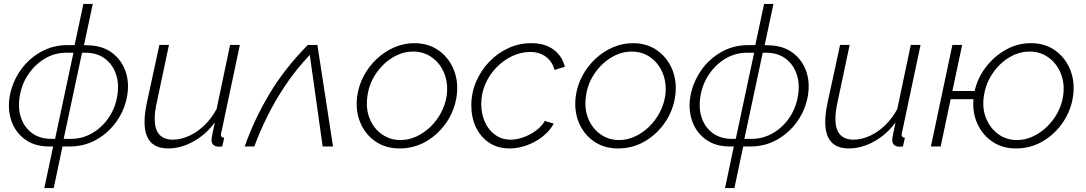

<svg xmlns="http://www.w3.org/2000/svg" viewBox="-20 -750 5562 983"><path d="M207 213 252 0H231Q158 0 108.5 -36Q59 -72 38.5 -131Q18 -190 30 -259Q43 -329 84 -388.5Q125 -448 187.5 -483.5Q250 -519 325 -519H362L407 -730H455L410 -519L429 -518Q503 -517 552 -481Q601 -445 622 -387Q643 -329 631 -259Q619 -189 578 -130Q537 -71 474.5 -35.5Q412 0 336 0H300L255 213ZM243 -39H262L356 -480H319Q260 -480 209.5 -450Q159 -420 125 -369.5Q91 -319 81 -257Q71 -197 87.5 -147.5Q104 -98 144 -68.5Q184 -39 243 -39ZM306 -39H343Q402 -39 452.5 -68.5Q503 -98 536.5 -147.5Q570 -197 580 -257Q591 -319 574 -369.5Q557 -420 517 -450Q477 -480 418 -480H400Z M841 10Q720 10 720 -126Q720 -166 731 -220L796 -520H845L783 -227Q772 -178 772 -142Q772 -35 865 -35Q906 -35 948.5 -54.5Q991 -74 1027.5 -109.5Q1064 -145 1089 -192L1158 -520H1208L1116 -85Q1114 -77 1112.5 -70Q1111 -63 1111 -61Q1111 -45 1128 -45L1118 0Q1104 1 1096 1Q1063 -3 1063 -34Q1063 -38 1064 -44.5Q1065 -51 1068.5 -69Q1072 -87 1080 -123Q1034 -61 970 -25.5Q906 10 841 10Z M1233 0Q1278 -131 1356 -263.5Q1434 -396 1556 -520H1605L1685 0H1632L1566 -469Q1496 -395 1442 -314.5Q1388 -234 1348.5 -154Q1309 -74 1282 0Z M2025 10Q1953 10 1900.5 -27Q1848 -64 1823.5 -125Q1799 -186 1809 -259Q1817 -314 1843 -362.5Q1869 -411 1909 -448.5Q1949 -486 1998.5 -507.5Q2048 -529 2101 -529Q2173 -529 2225.5 -492Q2278 -455 2303 -393.5Q2328 -332 2318 -259Q2308 -186 2267 -125Q2226 -64 2163.5 -27Q2101 10 2025 10ZM2031 -33Q2073 -33 2112.5 -51.5Q2152 -70 2184.5 -101.5Q2217 -133 2238.5 -174Q2260 -215 2267 -260Q2275 -322 2255 -373Q2235 -424 2193 -455Q2151 -486 2095 -486Q2040 -486 1989.5 -455Q1939 -424 1904 -372Q1869 -320 1861 -257Q1852 -195 1872 -144.5Q1892 -94 1934 -63.5Q1976 -33 2031 -33Z M2589 10Q2528 10 2484 -19.5Q2440 -49 2416.5 -99Q2393 -149 2393 -210Q2393 -274 2417.5 -331.5Q2442 -389 2484.5 -433.5Q2527 -478 2582.5 -503.5Q2638 -529 2700 -529Q2769 -529 2813.5 -496.5Q2858 -464 2872 -408L2819 -392Q2807 -436 2774 -460Q2741 -484 2695 -484Q2647 -484 2602.5 -463Q2558 -442 2522 -405Q2486 -368 2465 -320Q2444 -272 2444 -218Q2444 -166 2463 -124.5Q2482 -83 2516 -59Q2550 -35 2594 -35Q2628 -35 2663.5 -48.5Q2699 -62 2727.5 -84Q2756 -106 2769 -131L2815 -117Q2795 -80 2759 -51.5Q2723 -23 2678.5 -6.5Q2634 10 2589 10Z M3144 10Q3072 10 3019.5 -27Q2967 -64 2942.5 -125Q2918 -186 2928 -259Q2936 -314 2962 -362.5Q2988 -411 3028 -448.5Q3068 -486 3117.5 -507.5Q3167 -529 3220 -529Q3292 -529 3344.5 -492Q3397 -455 3422 -393.5Q3447 -332 3437 -259Q3427 -186 3386 -125Q3345 -64 3282.5 -27Q3220 10 3144 10ZM3150 -33Q3192 -33 3231.5 -51.5Q3271 -70 3303.5 -101.5Q3336 -133 3357.5 -174Q3379 -215 3386 -260Q3394 -322 3374 -373Q3354 -424 3312 -455Q3270 -486 3214 -486Q3159 -486 3108.5 -455Q3058 -424 3023 -372Q2988 -320 2980 -257Q2971 -195 2991 -144.5Q3011 -94 3053 -63.5Q3095 -33 3150 -33Z M3692 213 3737 0H3716Q3643 0 3593.5 -36Q3544 -72 3523.5 -131Q3503 -190 3515 -259Q3528 -329 3569 -388.5Q3610 -448 3672.5 -483.5Q3735 -519 3810 -519H3847L3892 -730H3940L3895 -519L3914 -518Q3988 -517 4037 -481Q4086 -445 4107 -387Q4128 -329 4116 -259Q4104 -189 4063 -130Q4022 -71 3959.5 -35.5Q3897 0 3821 0H3785L3740 213ZM3728 -39H3747L3841 -480H3804Q3745 -480 3694.5 -450Q3644 -420 3610 -369.5Q3576 -319 3566 -257Q3556 -197 3572.5 -147.5Q3589 -98 3629 -68.5Q3669 -39 3728 -39ZM3791 -39H3828Q3887 -39 3937.5 -68.5Q3988 -98 4021.5 -147.5Q4055 -197 4065 -257Q4076 -319 4059 -369.5Q4042 -420 4002 -450Q3962 -480 3903 -480H3885Z M4326 10Q4205 10 4205 -126Q4205 -166 4216 -220L4281 -520H4330L4268 -227Q4257 -178 4257 -142Q4257 -35 4350 -35Q4391 -35 4433.5 -54.5Q4476 -74 4512.5 -109.5Q4549 -145 4574 -192L4643 -520H4693L4601 -85Q4599 -77 4597.5 -70Q4596 -63 4596 -61Q4596 -45 4613 -45L4603 0Q4589 1 4581 1Q4548 -3 4548 -34Q4548 -38 4549 -44.5Q4550 -51 4553.5 -69Q4557 -87 4565 -123Q4519 -61 4455 -25.5Q4391 10 4326 10Z M4746 0 4856 -520H4906L4856 -284H4970Q4985 -351 5027.5 -406.5Q5070 -462 5130 -495.5Q5190 -529 5258 -529Q5330 -529 5382 -492Q5434 -455 5459 -393.5Q5484 -332 5474 -259Q5464 -186 5423 -125Q5382 -64 5319.5 -27Q5257 10 5182 10Q5112 10 5061 -24.5Q5010 -59 4984 -116.5Q4958 -174 4964 -242H4847L4796 0ZM5187 -33Q5229 -33 5268.5 -51.5Q5308 -70 5340.5 -101.5Q5373 -133 5395 -174Q5417 -215 5423 -260Q5432 -322 5411.5 -373Q5391 -424 5349 -455Q5307 -486 5252 -486Q5196 -486 5145.5 -455Q5095 -424 5060.5 -372Q5026 -320 5017 -257Q5008 -195 5028.5 -144.5Q5049 -94 5090.5 -63.5Q5132 -33 5187 -33Z"/></svg>

Font: Raleway Light
Style: Italic
Weight: 300
Italic angle: -12°
Designer: Matt McInerney, Pablo Impallari, Rodrigo Fuenzalida
Foundry: Matt McInerney, Pablo Impallari, Rodrigo Fuenzalida
Version: Version 4.026